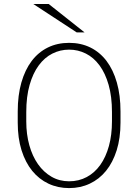

<svg xmlns="http://www.w3.org/2000/svg" viewBox="-20 -937 696 967"><path d="M586.9 -319.8Q586.9 -241.2 567.6 -179.9Q548.3 -118.7 513.9 -76.4Q479.5 -34.2 432.1 -12Q384.8 10.3 328.1 10.3Q271.5 10.3 224.1 -12Q176.8 -34.2 142.3 -76.4Q107.9 -118.7 88.6 -179.9Q69.3 -241.2 69.3 -319.8V-375.5Q69.3 -457 87.6 -521.2Q106 -585.4 139.6 -629.9Q173.3 -674.3 221.2 -697.8Q269 -721.2 328.1 -721.2Q387.2 -721.2 435.1 -697.8Q482.9 -674.3 516.6 -629.9Q550.3 -585.4 568.6 -521.2Q586.9 -457 586.9 -375.5ZM543.9 -372.6Q543.9 -450.7 527.1 -509.5Q510.3 -568.4 481 -607.9Q451.7 -647.5 412.4 -667.2Q373 -687 328.1 -687Q283.2 -687 243.9 -667.2Q204.6 -647.5 175.3 -607.9Q146 -568.4 129.2 -509.5Q112.3 -450.7 112.3 -372.6V-325.7Q112.3 -260.7 127.7 -205.6Q143.1 -150.4 171.4 -110.1Q199.7 -69.8 239.5 -46.9Q279.3 -23.9 328.1 -23.9Q377 -23.9 417 -45.4Q457 -66.9 485.1 -106.4Q513.2 -146 528.6 -201.7Q543.9 -257.3 543.9 -325.7ZM405.8 -773.9H366.2L147.5 -917H225.1Z"/></svg>

Font: Ufes Sans Thin
Style: Regular
Weight: 100
Designer: Ricardo Esteves & Thais Bronze
Foundry: ProDesignUfes - Ricardo Esteves, Thais Bronze (This is a derivative work, based on Roboto family, by Christian Robertson
Version: Version 2.0